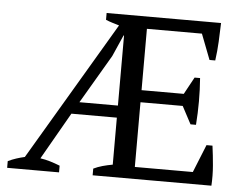

<svg xmlns="http://www.w3.org/2000/svg" viewBox="-49 -722 987 781"><g transform="rotate(5 444.5 -331.5)"><path d="M822.8 -662.6Q821.8 -624.5 819.8 -585.9Q817.9 -547.4 812.5 -508.8H789.1L749 -612.8H524.4V-362.3H696.8L734.9 -432.1H757.3Q764.6 -338.4 757.3 -241.2H734.9L696.8 -313H524.4V-48.8H761.2L807.1 -162.6H831.5Q836.9 -123.5 840.3 -82.5Q843.8 -41.5 841.3 0H356.4V-27.3Q373.5 -35.6 392.8 -41Q412.1 -46.4 434.1 -50.3V-242.2H248.5L138.7 -50.3Q158.7 -47.4 178.5 -41.5Q198.2 -35.6 219.2 -27.3V0H7.3V-27.3Q24.4 -35.6 41.3 -41Q58.1 -46.4 75.2 -50.3L410.2 -616.7Q397 -620.6 382.6 -625Q368.2 -629.4 355.5 -634.8V-662.6ZM276.9 -291.5H434.1V-577.6H432.1L393.6 -490.2Z"/></g></svg>

Font: PT Astra Serif
Style: Regular
Weight: 400
Designer: A.Korolkova, I. Chaeva
Foundry: ParaType Ltd
Version: Version 1.002